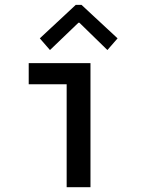

<svg xmlns="http://www.w3.org/2000/svg" viewBox="-20 -783 602 803"><path d="M258.8 0V-519H358.4V0ZM100.1 -430.7V-519H358.4V-430.7ZM189 -573.7 146.5 -622.6 296.9 -762.7H320.8L471.7 -622.6L429.2 -573.7L312 -688H308.1Z"/></svg>

Font: Reddit Mono Medium
Style: Regular
Weight: 500
Monospace: yes
Designer: Stephen Hutchings
Foundry: Reddit
Version: Version 1.014